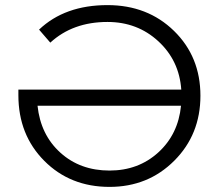

<svg xmlns="http://www.w3.org/2000/svg" viewBox="-20 -726 857 752"><path d="M401 -706Q558 -706 661.5 -605Q765 -504 765 -351Q765 -199 662.5 -96.5Q560 6 409 6Q255 6 153.5 -96Q52 -198 52 -353V-375H690Q682 -489 600 -564.5Q518 -640 401 -640Q265 -640 177 -559L133 -610Q234 -706 401 -706ZM409 -58Q522 -58 600 -129Q678 -200 689 -312H127Q139 -198 216.5 -128Q294 -58 409 -58Z"/></svg>

Font: mBank
Style: Regular
Weight: 400
Designer: Julieta Ulanovsky
Foundry: Julieta Ulanovsky
Version: Version 7.200;PS 007.200;hotconv 1.0.88;makeotf.lib2.5.64775